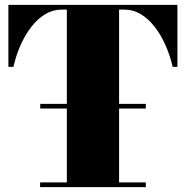

<svg xmlns="http://www.w3.org/2000/svg" viewBox="-20 -770 754 790"><path d="M145.5 -323.5V-342.5H580V-323.5ZM145 0V-19.5H255V-730.5H233.5Q197.5 -730.5 166.2 -711.8Q135 -693 109.5 -660.2Q84 -627.5 65 -585Q46 -542.5 35 -495H14.5V-750H710V-495H690.5Q679.5 -542.5 660.5 -585Q641.5 -627.5 616 -660.2Q590.5 -693 559.2 -711.8Q528 -730.5 492 -730.5H470V-19.5H580V0Z"/></svg>

Font: Bodoni Moda 11pt Black
Style: Regular
Weight: 900
Designer: Owen Earl
Foundry: indestructible type
Version: Version 2.004